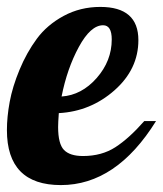

<svg xmlns="http://www.w3.org/2000/svg" viewBox="-33 -529 471 555"><path d="M135 -162Q135 -113 152 -95.5Q169 -78 207 -78Q261 -78 300.5 -103.5Q340 -129 384 -179H418Q303 6 143 6Q-13 6 -13 -153Q-13 -191 -5 -234.5Q3 -278 23.5 -327.5Q44 -377 73.5 -417Q103 -457 151 -483Q199 -509 257 -509Q367 -509 367 -413Q367 -329 298 -268Q229 -207 137 -202Q135 -174 135 -162ZM290 -415Q290 -456 265 -456Q229 -456 195 -393.5Q161 -331 145 -250Q203 -254 246.5 -303.5Q290 -353 290 -415Z"/></svg>

Font: Lobster 1.4
Style: Regular
Weight: 400
Designer: Pablo Impallari
Foundry: Pablo Impallari. www.impallari.com
Version: Version 1.4